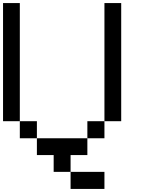

<svg xmlns="http://www.w3.org/2000/svg" viewBox="-20 -1020 929 1263"><path d="M444.3 222.7Q444.3 194.3 444.3 110.4Q500 110.4 667 110.4Q667 138.7 667 222.7Q611.3 222.7 444.3 222.7ZM333 110.4Q333 83 333 0Q305.7 0 222.7 0Q222.7 -27.3 222.7 -110.4Q305.7 -110.4 554.7 -110.4Q554.7 -83 554.7 0Q527.3 0 444.3 0Q444.3 27.3 444.3 110.4Q417 110.4 333 110.4ZM110.4 -110.4Q110.4 -138.7 110.4 -222.7Q138.7 -222.7 222.7 -222.7Q222.7 -194.3 222.7 -110.4Q194.3 -110.4 110.4 -110.4ZM554.7 -110.4Q554.7 -138.7 554.7 -222.7Q583 -222.7 667 -222.7Q667 -194.3 667 -110.4Q638.7 -110.4 554.7 -110.4ZM0 -222.7Q0 -417 0 -1000Q27.3 -1000 110.4 -1000Q110.4 -805.7 110.4 -222.7Q83 -222.7 0 -222.7ZM667 -222.7Q667 -417 667 -1000Q694.3 -1000 777.3 -1000Q777.3 -805.7 777.3 -222.7Q750 -222.7 667 -222.7Z"/></svg>

Font: Ingsat TST_CRD
Style: Regular
Weight: 300
Designer: Tofik Waleny
Version: 1.0